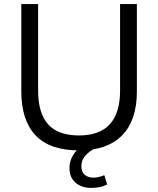

<svg xmlns="http://www.w3.org/2000/svg" viewBox="-20 -725 770 937"><path d="M84 0ZM366 9Q223 9 153.5 -64.5Q84 -138 84 -279V-705H166V-283Q166 -173 214.5 -118.5Q263 -64 366 -64Q566 -64 566 -283V-705H648V-279Q648 -138 576 -64.5Q504 9 366 9ZM425 192Q377 192 348 166Q319 140 319 95Q319 55 345 20Q371 -15 415 -36L444 0Q420 10 398.5 32.5Q377 55 377 86Q377 115 394 128.5Q411 142 435 142Q461 142 489 130L503 175Q473 192 425 192Z"/></svg>

Font: Winston
Style: Regular
Weight: 400
Designer: Original fonts by Vernon Adams / Changes by Cristiano Sobral
Foundry: Original fonts by Vernon Adams / Changes by Cristiano Sobral
Version: Version 2.503;July 17, 2020;FontCreator 13.0.0.2655 64-bit